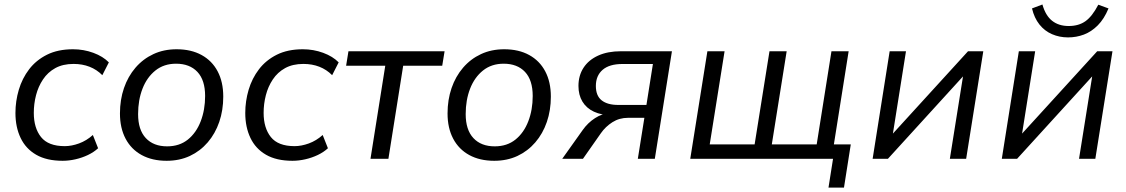

<svg xmlns="http://www.w3.org/2000/svg" viewBox="-20 -718 5091 868"><path d="M263.2 8.9Q191 8.9 143.8 -18.3Q96.5 -45.5 73.2 -94.4Q49.8 -143.3 49.8 -207.2Q49.8 -260.6 65 -312.1Q80.2 -363.6 111.8 -404.9Q143.4 -446.2 192.7 -470.8Q242 -495.3 309.9 -495.3Q358.3 -495.3 402 -479.2Q445.7 -463.1 472.1 -436L442.6 -378.1Q417.5 -403.4 384.9 -416.2Q352.3 -429 312.6 -429Q264.3 -429 230 -410.1Q195.8 -391.2 174.4 -358.9Q152.9 -326.7 142.9 -287.6Q132.8 -248.5 132.8 -207.6Q132.8 -139.5 165.5 -98.4Q198.3 -57.3 272.7 -57.3Q303.4 -57.3 337.3 -69.6Q371.2 -82 399.8 -107.7L423.5 -47.8Q404.5 -30.2 377.8 -17.4Q351.1 -4.7 321.4 2.1Q291.7 8.9 263.2 8.9Z M733.2 8.9Q668.1 8.9 620.6 -17Q573.1 -42.9 547.7 -91.1Q522.3 -139.2 522.3 -205.2Q522.3 -266.9 540.4 -319.7Q558.5 -372.4 592.5 -412Q626.6 -451.6 673.5 -473.4Q720.3 -495.3 778.4 -495.3Q844 -495.3 891.3 -469.3Q938.6 -443.4 963.9 -395.5Q989.3 -347.6 989.3 -281.2Q989.3 -219.4 971.2 -166.7Q953.1 -114 919.1 -74.4Q885 -34.8 838.2 -12.9Q791.3 8.9 733.2 8.9ZM735.7 -56.4Q791.2 -56.4 829.4 -87.1Q867.5 -117.9 887.4 -169.8Q907.3 -221.7 907.3 -284.1Q907.3 -355.8 872.5 -392.9Q837.6 -430 775.9 -430Q720.9 -430 682.5 -399.2Q644.1 -368.4 624.2 -317Q604.3 -265.7 604.3 -202.2Q604.3 -131 639.2 -93.7Q674 -56.4 735.7 -56.4Z M1302.2 8.9Q1230 8.9 1182.8 -18.3Q1135.5 -45.5 1112.2 -94.4Q1088.8 -143.3 1088.8 -207.2Q1088.8 -260.6 1104 -312.1Q1119.2 -363.6 1150.8 -404.9Q1182.4 -446.2 1231.7 -470.8Q1281 -495.3 1348.9 -495.3Q1397.3 -495.3 1441 -479.2Q1484.7 -463.1 1511.1 -436L1481.6 -378.1Q1456.5 -403.4 1423.9 -416.2Q1391.3 -429 1351.6 -429Q1303.3 -429 1269 -410.1Q1234.8 -391.2 1213.4 -358.9Q1191.9 -326.7 1181.9 -287.6Q1171.8 -248.5 1171.8 -207.6Q1171.8 -139.5 1204.5 -98.4Q1237.3 -57.3 1311.7 -57.3Q1342.4 -57.3 1376.3 -69.6Q1410.2 -82 1438.8 -107.7L1462.5 -47.8Q1443.5 -30.2 1416.8 -17.4Q1390.1 -4.7 1360.4 2.1Q1330.7 8.9 1302.2 8.9Z M1654.9 0 1721.7 -420.7H1544.7L1555.3 -486.3H1989.9L1979.2 -420.7H1802.7L1735.9 0Z M2214.2 8.9Q2149.1 8.9 2101.6 -17Q2054.1 -42.9 2028.7 -91.1Q2003.3 -139.2 2003.3 -205.2Q2003.3 -266.9 2021.4 -319.7Q2039.5 -372.4 2073.5 -412Q2107.6 -451.6 2154.5 -473.4Q2201.3 -495.3 2259.4 -495.3Q2325 -495.3 2372.3 -469.3Q2419.6 -443.4 2444.9 -395.5Q2470.3 -347.6 2470.3 -281.2Q2470.3 -219.4 2452.2 -166.7Q2434.1 -114 2400.1 -74.4Q2366 -34.8 2319.2 -12.9Q2272.3 8.9 2214.2 8.9ZM2216.7 -56.4Q2272.2 -56.4 2310.4 -87.1Q2348.5 -117.9 2368.4 -169.8Q2388.3 -221.7 2388.3 -284.1Q2388.3 -355.8 2353.5 -392.9Q2318.6 -430 2256.9 -430Q2201.9 -430 2163.5 -399.2Q2125.1 -368.4 2105.2 -317Q2085.3 -265.7 2085.3 -202.2Q2085.3 -131 2120.2 -93.7Q2155 -56.4 2216.7 -56.4Z M2521.7 0 2614.3 -130.2Q2637.7 -163.2 2670 -183.9Q2702.2 -204.7 2731.1 -204.7H2747.8L2746.8 -196.4Q2699 -197.4 2665 -213.1Q2631.1 -228.9 2613.1 -258.7Q2595.1 -288.4 2595.1 -329.4Q2595.1 -376.6 2618.2 -412Q2641.3 -447.3 2684.4 -466.8Q2727.4 -486.3 2786.7 -486.3H3017.7L2940.3 0H2863.5L2893.1 -185.4H2819.5Q2779.9 -185.4 2748.6 -165.5Q2717.2 -145.5 2696.5 -115.7L2615.4 0ZM2774.7 -243.6H2902.4L2931.7 -428.7H2794.3Q2734.8 -428.7 2704.3 -402.3Q2673.8 -375.8 2673.8 -329.4Q2673.8 -284.9 2700.1 -264.3Q2726.3 -243.6 2774.7 -243.6Z M3725.5 130 3746 0H3100.5L3178 -486.3H3255.7L3188.5 -65.1H3391.5L3458.7 -486.3H3536.4L3469.2 -65.1H3672.1L3738.9 -486.3H3816.6L3749.8 -65.1H3826.2L3795.5 130Z M3925 0 4002 -486.3H4075.8L4010.8 -77.1H3982.9L4356.3 -486.3H4425.3L4347.8 0H4274.1L4339.5 -409.7H4367.4L3994 0Z M4509 0 4586 -486.3H4659.8L4594.8 -77.1H4566.9L4940.3 -486.3H5009.3L4931.8 0H4858.1L4923.5 -409.7H4951.4L4578 0ZM4808.5 -548.9Q4769.5 -548.9 4735.9 -563.5Q4702.3 -578 4679 -607.4Q4655.7 -636.8 4645.5 -679.9L4692.6 -697.7Q4706.6 -647.6 4736.5 -624Q4766.3 -600.4 4811.3 -600.4Q4856.9 -600.4 4887.5 -622.4Q4918 -644.3 4945.3 -696.7L4991.4 -679.9Q4971.7 -632.3 4943 -603.5Q4914.2 -574.6 4880.1 -561.7Q4846.1 -548.9 4808.5 -548.9Z"/></svg>

Font: Nunito Sans 12pt ExtraLight
Style: Italic
Weight: 200
Italic angle: -9°
Designer: Vernon Adams
Foundry: Vernon Adams
Version: Version 3.101;gftools[0.9.27]